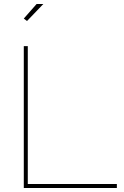

<svg xmlns="http://www.w3.org/2000/svg" viewBox="-20 -941 619 961"><path d="M115.2 -835.9 99.1 -848.1 163.1 -920.9H196.8ZM99.1 0V-710H119.1V-20H564.9V0Z"/></svg>

Font: Rawline Thin
Style: Regular
Weight: 250
Designer: Matt McInerney, Pablo Impallari, Rodrigo Fuenzalida
Foundry: Matt McInerney, Pablo Impallari, Rodrigo Fuenzalida
Version: Version 4.020;PS 004.020;hotconv 1.0.88;makeotf.lib2.5.64775